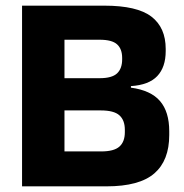

<svg xmlns="http://www.w3.org/2000/svg" viewBox="-20 -659 650 679"><path d="M169.5 0V-123.5H338Q383 -123.5 402.2 -140.5Q421.5 -157.5 421.5 -191.5V-200Q421.5 -234 402.2 -251.2Q383 -268.5 336.5 -268.5H167V-382.5H332.5Q376 -382.5 394 -399.5Q412 -416.5 412 -449V-454Q412 -486 394 -502.2Q376 -518.5 332.5 -518.5H166.5V-639H349Q465 -639 515.5 -600.2Q566 -561.5 566 -486V-478.5Q566 -421.5 536.2 -390Q506.5 -358.5 443 -354.5V-349Q513.5 -339.5 546 -301.5Q578.5 -263.5 578.5 -195V-181.5Q578.5 -91.5 525.8 -45.8Q473 0 357 0ZM58 0V-639H208V0Z"/></svg>

Font: Anek Telugu
Style: Bold
Weight: 700
Designer: Omkar Bhoir (Telugu), Yesha Goshar (Latin)
Foundry: Ek Type
Version: Version 1.003